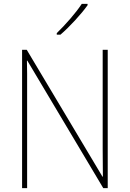

<svg xmlns="http://www.w3.org/2000/svg" viewBox="-20 -971 671 991"><path d="M536 0H513L121 -658H119Q120 -623 120 -590.5Q120 -558 120 -518V0H94V-714H118L509 -59H511Q511 -95 510.5 -133Q510 -171 510 -201V-714H536ZM432 -944Q407 -909 367.5 -866Q328 -823 292 -792H273V-800Q307 -833 343 -874.5Q379 -916 402 -951H432Z"/></svg>

Font: Noto Sans Bengali SemiCondensed Thin
Style: Regular
Weight: 100
Width: 4
Designer: Joana Ranito - Universal Thirst; Jelle Bosma - Monotype Design Team
Foundry: Universal Thirst ehf.
Version: Version 3.000; ttfautohint (v1.8.4.7-5d5b)